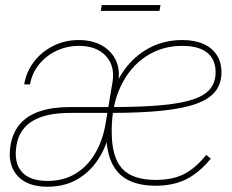

<svg xmlns="http://www.w3.org/2000/svg" viewBox="-20 -708 896 740"><path d="M163.1 11.7Q85 11.7 46.6 -31.2Q8.3 -74.2 20.5 -147.5Q28.8 -197.3 56.9 -230Q85 -262.7 133.5 -279.1Q182.1 -295.4 251 -295.4Q277.8 -295.4 304.2 -295.4Q330.6 -295.4 357.2 -295.4Q383.8 -295.4 410.2 -295.4L406.7 -272.9Q369.1 -272.9 328.9 -272.9Q288.6 -272.9 251 -272.9Q157.2 -272.9 105.5 -241.7Q53.7 -210.4 43.5 -147.5Q32.7 -81.5 63.7 -46.1Q94.7 -10.7 163.1 -10.7Q226.6 -10.7 272.9 -39.8Q319.3 -68.8 348.1 -119.4Q377 -169.9 387.2 -233.4L413.6 -391.6Q423.8 -453.6 387.9 -492.4Q352.1 -531.2 284.2 -531.2Q237.8 -531.2 197.3 -512Q156.7 -492.7 129.9 -459Q103 -425.3 95.7 -382.8H73.2Q81.5 -432.1 111.3 -470.7Q141.1 -509.3 186 -531.5Q231 -553.7 283.2 -553.7Q335.4 -553.7 372.6 -532.7Q409.7 -511.7 426.8 -475.1Q443.8 -438.5 435.5 -391.6L406.2 -220.2V-217.8Q394.5 -152.3 362.5 -100.3Q330.6 -48.3 280.3 -18.3Q230 11.7 163.1 11.7ZM580.6 7.8Q515.1 7.8 472.7 -14.6Q430.2 -37.1 409.7 -83Q389.2 -128.9 389.2 -199.2Q389.2 -276.9 410.6 -341.8Q432.1 -406.7 471.2 -454.1Q510.3 -501.5 564 -527.6Q617.7 -553.7 682.6 -553.7Q730 -553.7 763.7 -538.8Q797.4 -523.9 815.4 -496.1Q833.5 -468.3 833.5 -429.2Q833.5 -386.2 810.5 -356.4Q787.6 -326.7 737.3 -308.3Q687 -290 605.7 -281.5Q524.4 -272.9 407.7 -272.9V-295.4Q521.5 -295.4 598.9 -302.2Q676.3 -309.1 722.9 -324.5Q769.5 -339.8 790.3 -365.7Q811 -391.6 811 -429.2Q811 -479 778.3 -505.1Q745.6 -531.2 682.6 -531.2Q603.5 -531.2 542 -490.2Q480.5 -449.2 445.6 -376Q410.6 -302.7 410.6 -206.1Q410.6 -205.1 410.6 -203.9Q410.6 -202.6 410.6 -201.7Q410.6 -200.7 410.6 -199.2Q410.6 -102.1 450.7 -58.3Q490.7 -14.6 580.6 -14.6Q644 -14.6 688 -36.4Q731.9 -58.1 774.9 -110.8L792.5 -96.7Q747.1 -41.5 697.3 -16.8Q647.5 7.8 580.6 7.8ZM598.6 -688.5 594.7 -666H368.2L372.1 -688.5Z"/></svg>

Font: Inter 28pt Thin
Style: Italic
Weight: 250
Italic angle: -9.3988°
Designer: Rasmus Andersson
Foundry: rsms
Version: Version 4.001;git-66647c0bb